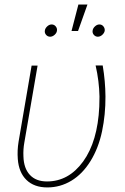

<svg xmlns="http://www.w3.org/2000/svg" viewBox="-20 -818 553 848"><path d="M146 -528.3 87.4 -188Q82 -157.7 83.5 -127Q85 -74.7 111.8 -45.7Q138.7 -16.6 187.5 -16.6Q283.2 -16.6 347.2 -104.7Q411.1 -192.9 418.5 -346.7L419.4 -391.6Q418 -460.4 402.3 -528.8H433.6Q445.3 -459.5 445.8 -392.1Q446.3 -312.5 430.7 -238Q415 -163.6 379.6 -106.4Q344.2 -49.3 295.2 -19.8Q246.1 9.8 189 9.8Q130.9 9.8 96.9 -23.2Q63 -56.2 58.6 -115.7Q55.7 -153.8 62 -191.9L119.6 -528.3ZM326.2 -797.9H366.2L324.7 -681.2H295.9ZM178.2 -683.6Q179.7 -693.4 188.7 -701.7Q197.8 -710 208 -710Q219.2 -710 226.3 -701.2Q233.4 -692.4 231.4 -681.6Q230 -671.9 220.7 -663.8Q211.4 -655.8 201.2 -655.8Q189.9 -656.2 183.1 -664.6Q176.3 -672.9 178.2 -683.6ZM389.2 -683.6Q390.6 -693.4 399.7 -701.7Q408.7 -710 418.9 -710Q430.2 -710 437 -701.2Q443.8 -692.4 442.4 -681.6Q440.4 -671.9 431.4 -663.8Q422.4 -655.8 411.6 -655.8Q400.9 -656.2 394 -664.6Q387.2 -672.9 389.2 -683.6Z"/></svg>

Font: Roboto Thin
Style: Italic
Weight: 250
Italic angle: -12°
Designer: Google
Version: Version 2.134; 2016